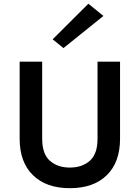

<svg xmlns="http://www.w3.org/2000/svg" viewBox="-20 -972 730 1006"><path d="M83 -649H201V-245Q201 -165 241.5 -129.5Q282 -94 346 -94Q410 -94 450.5 -129.5Q491 -165 491 -245V-649H609V-245Q609 -122 539.5 -54Q470 14 346 14Q222.5 14 152.8 -54Q83 -122 83 -245ZM312.5 -720 256 -766 443 -952.5 522 -888.5Z"/></svg>

Font: Karla
Style: Bold
Weight: 700
Designer: Jonathan Pinhorn
Version: Version 2.004; ttfautohint (v1.8.4.7-5d5b);gftools[0.9.33]